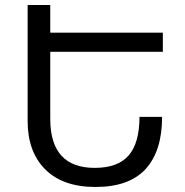

<svg xmlns="http://www.w3.org/2000/svg" viewBox="-20 -734 736 764"><path d="M90 -714H180V-604H628V-528H180V-261Q180 -66 357 -66Q449 -66 492 -115.5Q535 -165 535 -269H625Q625 -133 559.5 -61.5Q494 10 360 10Q230 10 160 -60Q90 -130 90 -252Z"/></svg>

Font: Noto Sans Living
Style: Regular
Weight: 400
Designer: Monotype Design Team
Foundry: Monotype Imaging Inc.
Version: Version 2.013; ttfautohint (v1.8.4.7-5d5b)